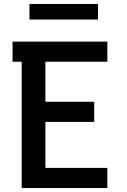

<svg xmlns="http://www.w3.org/2000/svg" viewBox="-20 -944 640 964"><path d="M89 0V-634H43V-735H519V-634H208V-433H453V-332H208V-101H519V0ZM128 -846V-924H472V-846Z"/></svg>

Font: Iosevka Book
Style: Bold
Weight: 700
Designer: Belleve Invis
Foundry: Belleve Invis
Version: Version 28.0.7; ttfautohint (v1.8.3)